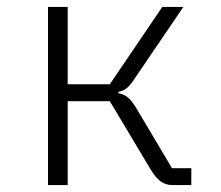

<svg xmlns="http://www.w3.org/2000/svg" viewBox="-20 -536 640 556"><path d="M119 -516H176V-292H298L450 -516H511L373 -313Q359 -291 348.5 -282Q338 -273 323 -270V-266Q339 -263 350 -254Q361 -245 374 -224L478 -49H534V0H480Q460 0 445.5 -10.5Q431 -21 417 -44L298 -243H176V0H119Z"/></svg>

Font: IBM Plex Mono Light
Style: Regular
Weight: 300
Monospace: yes
Designer: Mike Abbink, Paul van der Laan, Pieter van Rosmalen
Foundry: Bold Monday
Version: Version 2.3